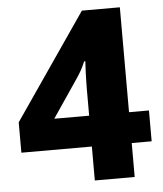

<svg xmlns="http://www.w3.org/2000/svg" viewBox="-52 -761 686 806"><g transform="rotate(-5 291.5 -357.5)"><path d="M567 -143H483V0H315V-143H18V-271L323 -715H483V-273H567ZM315 -386Q315 -400 315.5 -418.5Q316 -437 316.5 -454.5Q317 -472 318 -485Q319 -498 319 -502H314Q305 -481 296.5 -465.5Q288 -450 275 -431L168 -273H315Z"/></g></svg>

Font: Noto Sans Khmer ExtraBold
Style: Regular
Weight: 800
Version: Version 2.003